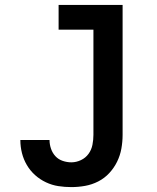

<svg xmlns="http://www.w3.org/2000/svg" viewBox="-20 -755 640 783"><path d="M271 8Q244 8 218 4Q192 0 167.5 -11.5Q143 -23 123 -41Q103 -59 89.5 -82Q76 -105 69.5 -131Q63 -157 63 -183Q63 -184 63 -184Q63 -184 63 -184H182Q182 -184 182 -184Q182 -184 182 -184Q182 -166 188 -148.5Q194 -131 206 -118Q218 -105 235.5 -99Q253 -93 271 -93Q291 -93 310 -102Q329 -111 341 -127.5Q353 -144 357 -164.5Q361 -185 361 -205V-634H219V-735H480V-205Q480 -177 475 -149Q470 -121 457.5 -95.5Q445 -70 425.5 -49Q406 -28 380.5 -15Q355 -2 327 3Q299 8 271 8Z"/></svg>

Font: Iosevka Slab Extended
Style: Bold
Weight: 700
Width: 7
Monospace: yes
Designer: Belleve Invis
Foundry: Belleve Invis
Version: Version 11.1.0; ttfautohint (v1.8.3)